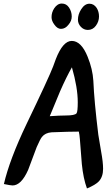

<svg xmlns="http://www.w3.org/2000/svg" viewBox="-20 -1025 634 1084"><path d="M471 39Q450 -18 442 -99Q437 -169 431 -239Q429 -265 425 -282Q373 -282 271 -278Q235 -275 217 -252Q207 -240 187 -194Q163 -130 139 -66Q100 22 51 22Q40 22 2 14Q34 -124 129 -323Q257 -589 280 -650Q285 -663 295 -691Q335 -794 385 -794Q439 -794 475 -704Q503 -635 507 -569Q512 -452 535 -265Q537 -248 551 -169Q562 -110 562 -72Q562 -27 538 -1Q519 19 471 39ZM386 -645Q355 -591 319 -509Q290 -439 261 -369Q318 -373 352 -373Q402 -373 412 -385Q419 -394 419 -448Q419 -530 386 -645ZM485 -1004Q510 -1004 526 -980Q539 -959 539 -932Q539 -904 521.5 -880Q504 -856 476 -856Q453 -856 436.5 -873.5Q420 -891 420 -914Q420 -944 438 -972Q458 -1004 485 -1004ZM329 -1005Q355 -1005 370 -982Q385 -959 385 -932Q385 -907 367 -886Q349 -862 324 -862Q304 -862 287 -886Q271 -907 271 -928Q271 -955 286 -978Q304 -1005 329 -1005Z"/></svg>

Font: Wortlaut AH
Style: SemiBold
Weight: 600
Designer: Andreas Höfeld
Foundry: Fontgrube AH
Version: Version 2.59